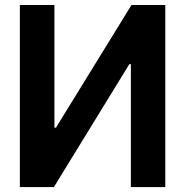

<svg xmlns="http://www.w3.org/2000/svg" viewBox="-20 -737 740 767"><path d="M640.3 10.3V-717H505.3L203.5 -226.9H197.4V-717H59.3V10.3H195.3L496.8 -480.8H502.8V10.3Z"/></svg>

Font: Interface
Style: Bold
Weight: 700
Designer: Rasmus Andersson
Foundry: rsms
Version: Version 1.8